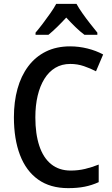

<svg xmlns="http://www.w3.org/2000/svg" viewBox="-20 -964 581 994"><path d="M344 -633Q300 -633 266.5 -613Q233 -593 210 -556Q187 -519 175 -468.5Q163 -418 163 -356Q163 -271 183.5 -209Q204 -147 245 -114Q286 -81 346 -81Q385 -81 420.5 -89.5Q456 -98 491 -112V-21Q456 -5 418.5 2.5Q381 10 333 10Q240 10 177.5 -34.5Q115 -79 83.5 -161.5Q52 -244 52 -357Q52 -437 70.5 -504Q89 -571 126 -620.5Q163 -670 217.5 -697Q272 -724 343 -724Q388 -724 432.5 -713Q477 -702 514 -682L477 -595Q448 -610 414.5 -621.5Q381 -633 344 -633ZM376 -944Q388 -922 407 -895Q426 -868 446.5 -842Q467 -816 484 -795V-784H417Q394 -801 370.5 -824Q347 -847 323 -873Q299 -847 275.5 -824Q252 -801 231 -784H164V-795Q182 -816 202 -842.5Q222 -869 241 -896Q260 -923 271 -944Z"/></svg>

Font: Noto Sans Display SemiCondensed Medium
Style: Regular
Weight: 500
Width: 4
Designer: Monotype Design Team
Foundry: Monotype Imaging Inc.
Version: Version 2.003